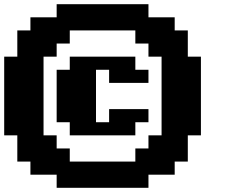

<svg xmlns="http://www.w3.org/2000/svg" viewBox="-20 -895 1102 915"><path d="M250 0H687.5V-62.5H812.5V-125H875V-250H937.5V-625H875V-750H812.5V-812.5H687.5V-875H250V-812.5H125V-750H62.5V-625H0V-250H62.5V-125H125V-62.5H250ZM625 -125H312.5V-187.5H250V-250H187.5V-625H250V-687.5H312.5V-750H625V-687.5H687.5V-625H750V-250H687.5V-187.5H625ZM312.5 -250H625V-312.5H687.5V-375H500V-312.5H437.5V-562.5H500V-500H687.5V-562.5H625V-625H312.5V-562.5H250V-312.5H312.5Z"/></svg>

Font: Faithful 32x
Style: Semibold
Weight: 400
Foundry: Faithful Resource Pack
Version: Version 1.0; January 27, 2023